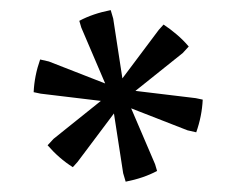

<svg xmlns="http://www.w3.org/2000/svg" viewBox="-20 -575 463 376"><path d="M226.1 -219.2 221.2 -235.8 198.2 -384.8 224.1 -392.6 283.7 -253.4 287.6 -240.2Q261.2 -226.1 226.1 -219.2ZM196.8 -555.2 201.7 -538.6 224.6 -389.6 198.7 -381.8 139.2 -521 135.3 -534.2Q161.6 -548.3 196.8 -555.2ZM364.3 -315.9 347.2 -319.8 207 -374.5 212.9 -400.9 363.3 -382.8 377 -379.9Q375.5 -347.7 364.3 -315.9ZM58.6 -458.5 75.7 -454.6 215.8 -399.9 210 -373.5 59.6 -391.6 45.9 -394.5Q47.4 -426.8 58.6 -458.5ZM349.6 -483.9 337.9 -471.2 220.2 -377 200.2 -395.5 291 -516.6 300.3 -526.9Q313 -518.6 325.9 -507.6Q338.9 -496.6 349.6 -483.9ZM73.2 -290.5 85 -303.2 202.6 -397.5 222.7 -378.9 131.8 -257.8 122.6 -247.6Q95.7 -264.6 73.2 -290.5Z"/></svg>

Font: Markazi Text
Style: Regular
Weight: 400
Designer: Borna Izadpanah (Arabic designer), Fiona Ross (Arabic design director) and Florian Runge (Latin designer)
Foundry: Borna Izadpanah and Florian Runge
Version: Version 1.000